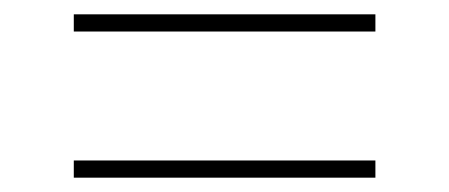

<svg xmlns="http://www.w3.org/2000/svg" viewBox="-20 -438 627 268"><path d="M83 -418H504V-394H83ZM83 -214H504V-190H83Z"/></svg>

Font: Noto Sans Syriac Western Thin
Style: Regular
Weight: 100
Designer: Patrick Giasson and the Monotype Design Team
Foundry: Monotype Imaging Inc.
Version: Version 3.000; ttfautohint (v1.8.4.7-5d5b)